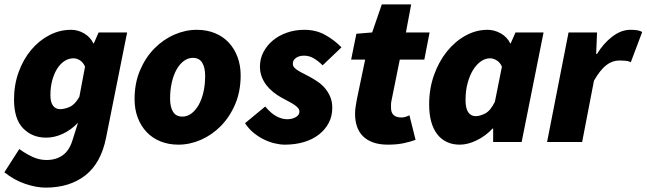

<svg xmlns="http://www.w3.org/2000/svg" viewBox="-36 -648 2950 876"><path d="M172 208Q130 208 79.5 191Q29 174 -16 138L52 32Q81 53 112 67.5Q143 82 176 82Q220 82 250 60.5Q280 39 294 -6L320 -88Q288 -55 250.5 -37.5Q213 -20 174 -20Q111 -20 69.5 -62.5Q28 -105 28 -194Q28 -261 49 -319Q70 -377 106 -420Q142 -463 189 -487.5Q236 -512 288 -512Q320 -512 348 -495.5Q376 -479 390 -450H392L414 -500H544L448 -20Q425 96 353.5 152Q282 208 172 208ZM238 -150Q259 -150 282.5 -160.5Q306 -171 326 -206L352 -344Q343 -364 328.5 -373Q314 -382 300 -382Q278 -382 259 -370Q240 -358 225.5 -335.5Q211 -313 202.5 -282Q194 -251 194 -214Q194 -181 206 -165.5Q218 -150 238 -150Z M778 12Q733 12 696 -3Q659 -18 633 -45.5Q607 -73 592.5 -111Q578 -149 578 -196Q578 -269 603 -327.5Q628 -386 668.5 -427Q709 -468 759.5 -490Q810 -512 862 -512Q907 -512 944 -497Q981 -482 1007 -454.5Q1033 -427 1047.5 -388.5Q1062 -350 1062 -304Q1062 -231 1037 -172.5Q1012 -114 971.5 -73Q931 -32 880.5 -10Q830 12 778 12ZM796 -116Q818 -116 837 -130Q856 -144 870 -168.5Q884 -193 892 -227Q900 -261 900 -302Q900 -340 886.5 -362Q873 -384 844 -384Q822 -384 803 -370Q784 -356 770 -331.5Q756 -307 748 -272.5Q740 -238 740 -198Q740 -160 753.5 -138Q767 -116 796 -116Z M1264 12Q1242 12 1217 6Q1192 0 1167.5 -12Q1143 -24 1120.5 -42.5Q1098 -61 1082 -86L1174 -162Q1201 -130 1226 -117Q1251 -104 1274 -104Q1297 -104 1313.5 -113.5Q1330 -123 1330 -138Q1330 -148 1324 -155Q1318 -162 1307.5 -169.5Q1297 -177 1281 -185Q1265 -193 1246 -204Q1228 -214 1210.5 -228Q1193 -242 1179.5 -259.5Q1166 -277 1158 -298Q1150 -319 1150 -344Q1150 -380 1166 -410.5Q1182 -441 1209 -463.5Q1236 -486 1273 -499Q1310 -512 1352 -512Q1406 -512 1448 -488.5Q1490 -465 1522 -432L1436 -350Q1418 -368 1397 -381Q1376 -394 1352 -394Q1328 -394 1314 -383.5Q1300 -373 1300 -358Q1300 -347 1307 -339.5Q1314 -332 1325.5 -325Q1337 -318 1351.5 -311Q1366 -304 1380 -296Q1398 -286 1416 -273.5Q1434 -261 1448 -244Q1462 -227 1471 -205.5Q1480 -184 1480 -156Q1480 -118 1464 -87.5Q1448 -57 1419.5 -34.5Q1391 -12 1351 0Q1311 12 1264 12Z M1734 12Q1694 12 1665.5 1.5Q1637 -9 1619 -27.5Q1601 -46 1592.5 -71.5Q1584 -97 1584 -128Q1584 -145 1586.5 -161Q1589 -177 1592 -194L1630 -376H1566L1590 -494L1662 -500L1706 -628H1840L1816 -500H1924L1900 -376H1788L1750 -188Q1748 -179 1748 -171.5Q1748 -164 1748 -156Q1748 -112 1796 -112Q1812 -112 1832 -122L1860 -10Q1839 -2 1807.5 5Q1776 12 1734 12Z M2062 12Q1996 12 1959 -35.5Q1922 -83 1922 -172Q1922 -243 1944 -305Q1966 -367 2003 -413Q2040 -459 2088 -485.5Q2136 -512 2188 -512Q2220 -512 2249 -495.5Q2278 -479 2292 -450H2294L2316 -500H2444L2344 0H2214V-62H2212Q2179 -27 2138.5 -7.5Q2098 12 2062 12ZM2134 -118Q2154 -118 2178 -130.5Q2202 -143 2222 -184L2254 -344Q2245 -364 2229.5 -373Q2214 -382 2200 -382Q2178 -382 2158 -368Q2138 -354 2122.5 -329Q2107 -304 2097.5 -269Q2088 -234 2088 -192Q2088 -153 2100.5 -135.5Q2113 -118 2134 -118Z M2460 0 2558 -500H2688L2684 -402H2688Q2717 -450 2757.5 -481Q2798 -512 2840 -512Q2861 -512 2873.5 -509.5Q2886 -507 2894 -502L2842 -364Q2831 -370 2816.5 -371Q2802 -372 2790 -372Q2758 -372 2730.5 -351Q2703 -330 2674 -280L2620 0Z"/></svg>

Font: mr_Source Sans Pro
Style: Italic
Weight: 900
Italic angle: -11°
Designer: Paul D. Hunt
Foundry: Adobe Systems Incorporated
Version: Version 1.076;July 10, 2024;FontCreator 11.5.0.2430 64-bit